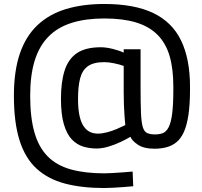

<svg xmlns="http://www.w3.org/2000/svg" viewBox="-20 -743 1019 967"><path d="M505 204Q392 204 307 181.5Q222 159 164.5 106.5Q107 54 78.5 -36Q50 -126 50 -261Q50 -385 80 -473Q110 -561 169 -616.5Q228 -672 312.5 -697.5Q397 -723 505 -723Q656 -723 751.5 -677.5Q847 -632 892 -539Q937 -446 937 -306V-292Q937 -217 929 -164Q921 -111 906 -78Q891 -45 869 -27Q847 -9 819 -1.5Q791 6 758 6Q704 6 674 -14.5Q644 -35 637 -54Q617 -42 587.5 -28Q558 -14 526 -4.5Q494 5 466 5Q432 5 400 -4.5Q368 -14 342.5 -40Q317 -66 302 -116Q287 -166 287 -246Q287 -330 305.5 -388Q324 -446 367.5 -475.5Q411 -505 488 -505Q515 -505 548.5 -496.5Q582 -488 603 -478V-495H688V-304Q688 -223 690 -175Q692 -127 699 -103.5Q706 -80 721 -73Q736 -66 761 -66Q783 -66 800 -72.5Q817 -79 829 -101.5Q841 -124 847 -169.5Q853 -215 853 -292V-307Q853 -397 834 -461.5Q815 -526 773 -568Q731 -610 665 -630Q599 -650 505 -650Q412 -650 341.5 -628Q271 -606 224.5 -559Q178 -512 155 -438.5Q132 -365 132 -261Q132 -151 153.5 -76Q175 -1 220 44.5Q265 90 336 110Q407 130 505 130Q521 130 546.5 128.5Q572 127 599.5 125Q627 123 648 121L651 195Q631 197 604 199Q577 201 550.5 202.5Q524 204 505 204ZM473 -70Q493 -70 518.5 -76.5Q544 -83 568.5 -93.5Q593 -104 611 -113Q609 -134 607 -161Q605 -188 604 -218.5Q603 -249 603 -278V-411Q584 -418 556 -424Q528 -430 505 -430Q451 -430 422.5 -409.5Q394 -389 383.5 -348Q373 -307 373 -245Q373 -190 381.5 -155.5Q390 -121 404.5 -102.5Q419 -84 436.5 -77Q454 -70 473 -70Z"/></svg>

Font: Cairo Medium
Style: Regular
Weight: 500
Designer: Mohamed Gaber, Accademia di Belle Arti di Urbino
Foundry: Kief Type Foundry, Accademia di Belle Arti di Urbino
Version: Version 3.117